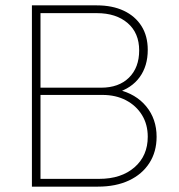

<svg xmlns="http://www.w3.org/2000/svg" viewBox="-20 -696 667 716"><path d="M115 0V-29H350Q432 -29 481.5 -72Q531 -115 531 -186Q531 -232 509.5 -267Q488 -302 450 -322Q412 -342 362 -342H115V-369H357Q423 -369 461 -406.5Q499 -444 499 -508Q499 -573 456 -610Q413 -647 341 -647H115V-676H341Q399 -676 441.5 -656Q484 -636 507.5 -599Q531 -562 531 -510Q531 -450 501 -408.5Q471 -367 414 -350L419 -362Q487 -346 525.5 -299Q564 -252 564 -186Q564 -130 537 -88Q510 -46 461 -23Q412 0 345 0ZM99 0V-676H131V0Z"/></svg>

Font: Outfit Thin Thin
Style: Regular
Weight: 250
Version: Version 1.100;gftools[0.9.27]